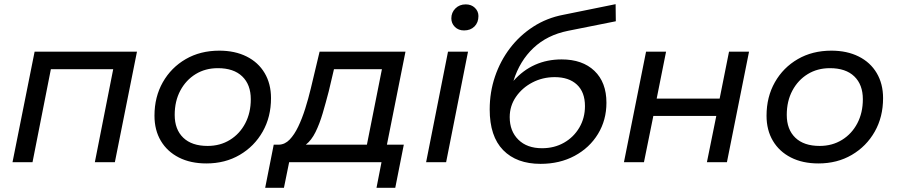

<svg xmlns="http://www.w3.org/2000/svg" viewBox="-20 -778 4301 921"><path d="M40 0 146 -530H637L531 0H435L523 -446H224L136 0Z M970 6Q894 6 838 -22.5Q782 -51 751.5 -102.5Q721 -154 721 -223Q721 -313 761 -383.5Q801 -454 871 -494.5Q941 -535 1032 -535Q1107 -535 1163 -507Q1219 -479 1249.5 -427.5Q1280 -376 1280 -307Q1280 -217 1240 -146.5Q1200 -76 1130 -35Q1060 6 970 6ZM976 -78Q1036 -78 1083 -107Q1130 -136 1156.5 -186.5Q1183 -237 1183 -302Q1183 -372 1142 -411.5Q1101 -451 1025 -451Q965 -451 918.5 -422.5Q872 -394 845 -343.5Q818 -293 818 -227Q818 -157 859 -117.5Q900 -78 976 -78Z M1252 123 1293 -84H1318Q1347 -85 1369.5 -108.5Q1392 -132 1410.5 -170.5Q1429 -209 1444 -256.5Q1459 -304 1471 -354L1513 -530H1925L1836 -84H1917L1876 123H1786L1810 0H1367L1342 123ZM1740 -84 1812 -446H1582L1557 -340Q1543 -286 1528 -235Q1513 -184 1493.5 -144.5Q1474 -105 1447 -84Z M2024 0 2129 -530H2225L2120 0ZM2206 -632Q2179 -632 2162 -649Q2145 -666 2145 -690Q2145 -718 2164.5 -737.5Q2184 -757 2214 -757Q2241 -757 2258 -740.5Q2275 -724 2275 -701Q2275 -670 2256 -651Q2237 -632 2206 -632Z M2573 8Q2458 8 2393.5 -58Q2329 -124 2329 -253Q2329 -336 2354.5 -411Q2380 -486 2426.5 -547Q2473 -608 2538 -650Q2603 -692 2682 -707L2933 -758L2934 -676L2704 -630Q2605 -610 2539 -548Q2473 -486 2443 -390Q2535 -493 2674 -493Q2774 -493 2831.5 -438Q2889 -383 2889 -285Q2889 -202 2848.5 -135.5Q2808 -69 2736.5 -30.5Q2665 8 2573 8ZM2580 -67Q2639 -67 2685.5 -93.5Q2732 -120 2759 -166Q2786 -212 2786 -269Q2786 -336 2747.5 -372Q2709 -408 2641 -408Q2583 -408 2534 -382.5Q2485 -357 2455 -313.5Q2425 -270 2425 -216Q2425 -149 2466.5 -108Q2508 -67 2580 -67Z M2973 0 3079 -530H3175L3130 -305H3432L3477 -530H3573L3467 0H3371L3416 -222H3114L3069 0Z M3906 6Q3830 6 3774 -22.5Q3718 -51 3687.5 -102.5Q3657 -154 3657 -223Q3657 -313 3697 -383.5Q3737 -454 3807 -494.5Q3877 -535 3968 -535Q4043 -535 4099 -507Q4155 -479 4185.5 -427.5Q4216 -376 4216 -307Q4216 -217 4176 -146.5Q4136 -76 4066 -35Q3996 6 3906 6ZM3912 -78Q3972 -78 4019 -107Q4066 -136 4092.5 -186.5Q4119 -237 4119 -302Q4119 -372 4078 -411.5Q4037 -451 3961 -451Q3901 -451 3854.5 -422.5Q3808 -394 3781 -343.5Q3754 -293 3754 -227Q3754 -157 3795 -117.5Q3836 -78 3912 -78Z"/></svg>

Font: Montserrat Medium
Style: Italic
Weight: 500
Italic angle: -11.3°
Designer: Julieta Ulanovsky
Foundry: Julieta Ulanovsky
Version: Version 9.000; ttfautohint (v1.8.4.7-5d5b)